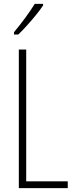

<svg xmlns="http://www.w3.org/2000/svg" viewBox="-20 -969 387 989"><path d="M77 0V-714H115V-35H329V0ZM202 -941Q186 -917 163.5 -889.5Q141 -862 117 -835.5Q93 -809 74 -791H52V-803Q85 -843 110 -877Q135 -911 159 -949H202Z"/></svg>

Font: Noto Sans Arabic UI XCn XLt
Style: Regular
Weight: 200
Width: 2
Designer: Monotype Design Team, Nadine Chahine and Nizar Qandah
Foundry: Monotype Imaging Inc.
Version: Version 2.010; ttfautohint (v1.8.4.7-5d5b)